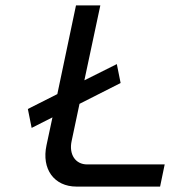

<svg xmlns="http://www.w3.org/2000/svg" viewBox="-20 -690 640 710"><path d="M83 -287 97 -217 174 -256 152 -153C133 -65 180 0 263 0H572L589 -82H302C259 -82 234 -119 245 -169L274 -306L426 -383L412 -453L292 -393L351 -670H261L192 -342Z"/></svg>

Font: LT Wave Mono
Style: Italic
Weight: 400
Designer: Daniel Lyons
Version: Version 2.5 (Glyphs App)